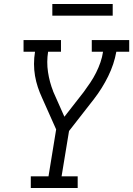

<svg xmlns="http://www.w3.org/2000/svg" viewBox="-20 -934 662 954"><path d="M133 0V-58H221L259 -291L189 -448Q177 -474 168 -501Q159 -528 154 -557Q149 -586 149 -616.5Q149 -647 154 -677H97V-735H283V-677H219Q211 -626 218.5 -576Q226 -526 244 -481V-480Q245 -478 246 -475.5Q247 -473 248 -471L300 -354L396 -477Q413 -500 429 -524Q445 -548 457.5 -573Q470 -598 479 -624Q488 -650 492 -677H436V-735H622V-677H558Q547 -615 517.5 -555Q488 -495 447 -442L323 -283L286 -58H366V0ZM240 -856V-914H540V-856Z"/></svg>

Font: Iosevka Curly Slab LtEx
Style: Italic
Weight: 300
Width: 7
Italic angle: -9°
Monospace: yes
Designer: Belleve Invis
Foundry: Belleve Invis
Version: Version 11.1.0; ttfautohint (v1.8.3)